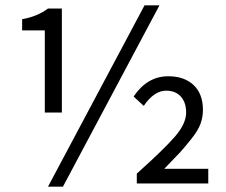

<svg xmlns="http://www.w3.org/2000/svg" viewBox="-20 -688 848 720"><path d="M148 -266V-574H63V-616Q120 -626 160 -656H212V-266ZM160 12 522 -668H578L216 12ZM493 0V-37Q597 -130 637.5 -177.5Q678 -225 678 -266Q678 -304 658 -326Q638 -348 603 -348Q558 -348 519 -291L481 -326Q532 -402 611 -402Q671 -402 706 -369Q741 -336 741 -276Q741 -249 732 -224Q723 -199 697.5 -167Q672 -135 655.5 -117Q639 -99 596 -55H761V0Z"/></svg>

Font: Toshiba Sans
Style: Regular
Weight: 400
Designer: Paul D. Hunt
Foundry: Toshiba Corporation
Version: Version 2.020;PS 2.0;hotconv 1.0.86;makeotf.lib2.5.63406